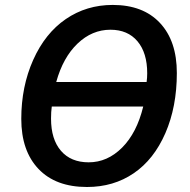

<svg xmlns="http://www.w3.org/2000/svg" viewBox="-20 -745 765 775"><path d="M693.8 -450.2Q693.8 -314 647.5 -207.5Q601.1 -101.1 519.8 -45.7Q438.5 9.8 331.1 9.8Q204.6 9.8 135.3 -63.2Q65.9 -136.2 65.9 -265.1Q65.9 -395.5 114 -503.2Q162.1 -610.8 245.6 -668Q329.1 -725.1 435.1 -725.1Q557.6 -725.1 625.7 -652.3Q693.8 -579.6 693.8 -450.2ZM337.9 -89.8Q413.6 -89.8 472.9 -149.2Q532.2 -208.5 558.1 -314.9H189Q186 -293.5 186 -266.1Q186 -182.6 226.1 -136.2Q266.1 -89.8 337.9 -89.8ZM425.8 -625Q351.6 -625 293 -569.1Q234.4 -513.2 207 -414.1H571.8Q574.2 -431.2 574.2 -449.2Q574.2 -531.7 534.9 -578.4Q495.6 -625 425.8 -625Z"/></svg>

Font: Open Sans Semibold
Style: Italic
Weight: 600
Italic angle: -12°
Foundry: Ascender Corporation
Version: Version 1.10